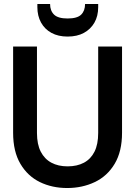

<svg xmlns="http://www.w3.org/2000/svg" viewBox="-20 -934 680 966"><path d="M318 12Q242 12 180.5 -18Q119 -48 82.5 -110Q46 -172 46 -266V-700H166V-265Q166 -208 185 -171Q204 -134 238.5 -115.5Q273 -97 320 -97Q368 -97 402.5 -115.5Q437 -134 455.5 -171Q474 -208 474 -265V-700H594V-266Q594 -172 557 -110Q520 -48 457 -18Q394 12 318 12ZM320 -750Q273 -750 239 -768.5Q205 -787 186.5 -820.5Q168 -854 168 -898V-914H232Q232 -880 252 -860.5Q272 -841 320 -841Q369 -841 388.5 -860.5Q408 -880 408 -914H474V-898Q474 -853 455 -820Q436 -787 402 -768.5Q368 -750 320 -750Z"/></svg>

Font: DM Sans 36pt SemiBold
Style: Regular
Weight: 600
Designer: Colophon Foundry, Jonny Pinhorn
Foundry: Colophon Foundry
Version: Version 4.004;gftools[0.9.30]